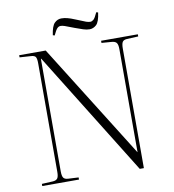

<svg xmlns="http://www.w3.org/2000/svg" viewBox="-95 -972 956 1055"><g transform="rotate(-10 383.5 -444.5)"><path d="M55 0V-12L116 -15Q135 -16 142.5 -26Q150 -36 150 -62V-668Q150 -694 144 -703.5Q138 -713 117 -714L55 -718V-730H203L602 -93H603V-667Q603 -693 595 -703Q587 -713 565 -714L512 -718V-730H717V-718L654 -715Q635 -714 628.5 -703.5Q622 -693 622 -666V0H599L171 -690H169V-62Q169 -36 176 -26Q183 -16 202 -15L260 -12V0ZM461 -803Q445 -803 426.5 -809Q408 -815 381 -825Q343 -840 329.5 -844.5Q316 -849 307 -849Q296 -849 287.5 -840Q279 -831 266 -803L256 -806Q263 -856 279.5 -872.5Q296 -889 318 -889Q333 -889 350 -885Q367 -881 398 -868Q436 -852 449 -847.5Q462 -843 472 -843Q481 -843 490 -850.5Q499 -858 513 -889L523 -886Q516 -834 499 -818.5Q482 -803 461 -803Z"/></g></svg>

Font: Display Extralight
Style: Regular
Weight: 200
Designer: Latin by Veronika Burian and Jose Scaglione. Greek by Irene Vlachou. Cyrillic by Vera Evstafieva.
Foundry: TypeTogether
Version: Version 3.002